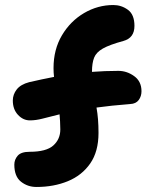

<svg xmlns="http://www.w3.org/2000/svg" viewBox="-20 -730 602 764"><path d="M125 14Q90 14 63.5 -7Q37 -28 37 -75Q37 -95 50.5 -110.5Q64 -126 98 -126Q164 -126 192 -151Q220 -176 220 -215Q220 -232 219 -247Q218 -262 217 -275Q176 -265 149.5 -258Q123 -251 99 -251Q72 -251 51.5 -273Q31 -295 31 -330Q31 -354 46.5 -374Q62 -394 96 -403Q148 -415 195 -424Q193 -441 193 -459Q193 -533 226.5 -589.5Q260 -646 314.5 -678Q369 -710 431 -710Q463 -710 489 -691Q515 -672 515 -627Q515 -579 471 -567Q416 -552 389.5 -537Q363 -522 354.5 -500.5Q346 -479 346 -444Q372 -446 398 -447Q424 -448 451 -448Q485 -448 514 -427Q543 -406 543 -367Q543 -347 532 -332Q521 -317 498 -316Q459 -313 426 -309.5Q393 -306 364 -302Q368 -280 370 -255Q372 -230 372 -201Q372 -127 339 -79.5Q306 -32 250 -9Q194 14 125 14Z"/></svg>

Font: Shantell Sans Normal
Style: Bold
Weight: 700
Designer: Stephen Nixon, Anya Danilova, Shantell Martin
Foundry: Arrow Type
Version: Version 1.009;[a7da0bfa3]